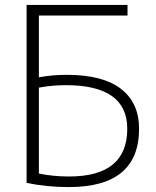

<svg xmlns="http://www.w3.org/2000/svg" viewBox="-20 -750 633 780"><path d="M138 -45Q195 -33 261 -33Q497 -33 497 -227Q497 -404 248 -404Q191 -404 138 -394ZM138 -436Q193 -446 251 -446Q398 -446 471.5 -389Q545 -332 545 -227Q545 10 260 10Q170 10 88 -7V-730H498V-687H138Z"/></svg>

Font: Mplus 1p Light
Style: Regular
Weight: 300
Version: Version 1.061